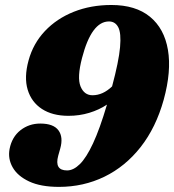

<svg xmlns="http://www.w3.org/2000/svg" viewBox="-20 -735 698 770"><path d="M216.5 14.5Q143.5 14.5 97 -7.2Q50.5 -29 30.8 -63.8Q11 -98.5 18.5 -138Q28 -186 62.2 -212.8Q96.5 -239.5 141.5 -239.5Q194.5 -239.5 214.5 -212.2Q234.5 -185 221.5 -139L213.5 -110.5Q197.5 -51.5 249 -51.5Q274.5 -51.5 300.2 -76.8Q326 -102 353 -159.8Q380 -217.5 409 -315.5Q377.5 -294.5 338 -282.5Q298.5 -270.5 254.5 -270.5Q190.5 -270.5 148.2 -298Q106 -325.5 91 -375.2Q76 -425 94.5 -492.5Q113 -560.5 160.2 -610.5Q207.5 -660.5 276 -687.8Q344.5 -715 426.5 -715Q524 -715 581.5 -667.8Q639 -620.5 653.5 -535Q668 -449.5 636.5 -335Q605.5 -223.5 544 -145.2Q482.5 -67 398.5 -26.2Q314.5 14.5 216.5 14.5ZM309 -502.5Q288.5 -424 303 -388.5Q317.5 -353 351 -353Q392.5 -353 429.5 -388.5Q456.5 -489 461.5 -545.8Q466.5 -602.5 454.2 -625.8Q442 -649 417 -649Q347 -649 309 -502.5Z"/></svg>

Font: Fraunces 72pt Soft Black
Style: Italic
Weight: 900
Italic angle: -16°
Version: Version 1.000;[b76b70a41]